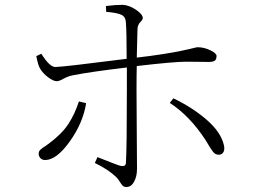

<svg xmlns="http://www.w3.org/2000/svg" viewBox="-20 -750 1040 778"><path d="M299.8 -338.9 329.1 -332Q316.4 -252 262.7 -176.8Q209 -101.6 163.1 -101.6Q150.4 -101.6 143.6 -109.4Q136.7 -117.2 136.7 -127Q136.7 -131.8 138.2 -135.7Q139.6 -139.6 144 -143.6Q148.4 -147.5 152.3 -150.4Q156.2 -153.3 164.6 -158.7Q172.9 -164.1 177.7 -168Q231.4 -208 257.3 -248Q283.2 -288.1 299.8 -338.9ZM410.2 -702.1 409.2 -725.6Q448.2 -730.5 477.5 -730.5Q504.9 -728.5 531.7 -710Q558.6 -691.4 558.6 -676.8Q558.6 -670.9 548.3 -660.2Q538.1 -649.4 537.1 -632.8Q536.1 -608.4 534.2 -516.6Q593.8 -523.4 640.1 -530.8Q686.5 -538.1 709.5 -543Q732.4 -547.9 747.6 -551.3Q762.7 -554.7 769.5 -556.6Q776.4 -558.6 781.2 -558.6Q806.6 -558.6 832 -546.4Q857.4 -534.2 857.4 -523.4Q857.4 -509.8 850.6 -504.4Q843.8 -499 825.2 -499Q813.5 -499 784.2 -499.5Q754.9 -500 735.4 -500Q685.5 -500 534.2 -482.4Q533.2 -447.3 533.2 -386.7Q533.2 -349.6 534.2 -210.9Q535.2 -72.3 535.2 -66.4Q535.2 -35.2 523.4 -13.7Q511.7 7.8 492.2 7.8Q482.4 7.8 477.1 2.4Q471.7 -2.9 465.3 -13.7Q459 -24.4 451.2 -32.2Q419.9 -62.5 364.3 -89.8L375 -113.3Q453.1 -82 467.8 -78.1Q489.3 -73.2 490.2 -89.8Q494.1 -148.4 494.1 -388.7V-476.6Q346.7 -459 277.3 -445.3Q255.9 -441.4 237.8 -431.2Q219.7 -420.9 210 -420.9Q196.3 -420.9 174.8 -437Q153.3 -453.1 141.6 -473.6Q134.8 -484.4 127 -522.5L147.5 -532.2Q181.6 -477.5 205.1 -478.5Q241.2 -479.5 493.2 -511.7Q493.2 -619.1 490.2 -658.2Q489.3 -681.6 472.2 -689.9Q455.1 -698.2 410.2 -702.1ZM668 -333 682.6 -351.6Q759.8 -314.5 816.9 -265.1Q874 -215.8 886.7 -164.1Q891.6 -145.5 885.7 -134.3Q879.9 -123 866.2 -123Q859.4 -123 853.5 -126Q847.7 -128.9 842.3 -136.2Q836.9 -143.6 833 -149.4Q829.1 -155.3 822.3 -167Q815.4 -178.7 811.5 -184.6Q748 -281.2 668 -333Z"/></svg>

Font: GenYoMin TW TTF ExtraLight
Style: Regular
Weight: 250
Version: Version 1.300